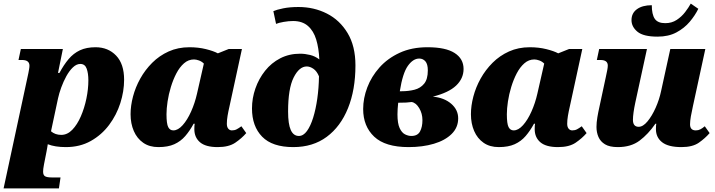

<svg xmlns="http://www.w3.org/2000/svg" viewBox="-52 -809 3982 1069"><path d="M-32 240 106 -402Q108 -413 110 -424Q112 -435 112 -443Q112 -475 71 -475H51L64 -536H298L271 -403H279Q303 -448 330 -480Q357 -512 393 -529Q429 -546 480 -546Q550 -546 594.5 -499.5Q639 -453 639 -365Q639 -301 618 -235Q597 -169 555.5 -113.5Q514 -58 453.5 -24Q393 10 315 10Q254 10 214 -6Q213 1 211 12.5Q209 24 207 35L193 106Q190 122 189 130.5Q188 139 188 147Q188 166 199 172.5Q210 179 238 179H285L276 240ZM289 -58Q323 -58 350.5 -86.5Q378 -115 398 -161Q418 -207 429 -260Q440 -313 440 -362Q440 -401 430.5 -427Q421 -453 395 -453Q374 -453 354 -434Q334 -415 317.5 -385Q301 -355 289 -322Q277 -289 271 -261L232 -78Q255 -58 289 -58Z M830 10Q780 10 745.5 -14Q711 -38 693 -79.5Q675 -121 675 -173Q675 -220 688.5 -271.5Q702 -323 729 -371.5Q756 -420 795.5 -459.5Q835 -499 887 -522.5Q939 -546 1003 -546Q1052 -546 1094.5 -535.5Q1137 -525 1161 -512L1221 -536H1295L1226 -218Q1219 -188 1215 -164Q1211 -140 1211 -120Q1211 -102 1219 -92.5Q1227 -83 1239 -83Q1254 -83 1265.5 -89Q1277 -95 1292 -106L1319 -68Q1294 -39 1258 -14.5Q1222 10 1160 10Q1093 10 1061.5 -17Q1030 -44 1030 -90Q1030 -101 1030.5 -108Q1031 -115 1032 -120H1026Q1005 -81 979.5 -51.5Q954 -22 918.5 -6Q883 10 830 10ZM913 -83Q939 -83 965 -112Q991 -141 1012 -188Q1033 -235 1045 -288L1083 -455Q1071 -467 1055.5 -472.5Q1040 -478 1028 -478Q997 -478 972.5 -456.5Q948 -435 930 -400.5Q912 -366 899.5 -325Q887 -284 881 -244Q875 -204 875 -173Q875 -120 884.5 -101.5Q894 -83 913 -83Z M1581 10Q1464 10 1407.5 -48Q1351 -106 1351 -205Q1351 -262 1370 -316.5Q1389 -371 1424 -415Q1459 -459 1508.5 -484.5Q1558 -510 1619 -510Q1646 -510 1674.5 -503Q1703 -496 1726 -478Q1723 -541 1708.5 -589Q1694 -637 1662.5 -664.5Q1631 -692 1580 -692Q1555 -692 1527 -687Q1499 -682 1485 -676L1470 -747Q1488 -755 1524.5 -762.5Q1561 -770 1610 -770Q1696 -770 1768 -733.5Q1840 -697 1883.5 -624.5Q1927 -552 1927 -445Q1927 -309 1885.5 -206.5Q1844 -104 1767 -47Q1690 10 1581 10ZM1612 -52Q1637 -52 1657 -79.5Q1677 -107 1691.5 -153.5Q1706 -200 1714.5 -259.5Q1723 -319 1724 -384Q1712 -413 1693 -426Q1674 -439 1656 -439Q1614 -439 1583 -377.5Q1552 -316 1552 -188Q1552 -118 1567 -85Q1582 -52 1612 -52Z M2223 10Q2093 10 2031.5 -48Q1970 -106 1970 -202Q1970 -262 1993 -322.5Q2016 -383 2061 -433.5Q2106 -484 2173 -515Q2240 -546 2328 -546Q2429 -546 2479 -514Q2529 -482 2529 -425Q2529 -372 2487.5 -332.5Q2446 -293 2358 -271Q2421 -265 2460 -231.5Q2499 -198 2499 -150Q2499 -99 2462.5 -63Q2426 -27 2363.5 -8.5Q2301 10 2223 10ZM2282 -483Q2248 -483 2219 -442.5Q2190 -402 2174 -301H2185Q2223 -301 2256 -309.5Q2289 -318 2309.5 -343Q2330 -368 2330 -417Q2330 -452 2316.5 -467.5Q2303 -483 2282 -483ZM2238 -52Q2273 -52 2286.5 -77Q2300 -102 2300 -140Q2300 -177 2282 -207Q2264 -237 2240 -241Q2225 -239 2209.5 -238Q2194 -237 2165 -237Q2163 -218 2162 -202.5Q2161 -187 2161 -172Q2161 -122 2173 -96Q2185 -70 2203 -61Q2221 -52 2238 -52Z M2725 10Q2675 10 2640.5 -14Q2606 -38 2588 -79.5Q2570 -121 2570 -173Q2570 -220 2583.5 -271.5Q2597 -323 2624 -371.5Q2651 -420 2690.5 -459.5Q2730 -499 2782 -522.5Q2834 -546 2898 -546Q2947 -546 2989.5 -535.5Q3032 -525 3056 -512L3116 -536H3190L3121 -218Q3114 -188 3110 -164Q3106 -140 3106 -120Q3106 -102 3114 -92.5Q3122 -83 3134 -83Q3149 -83 3160.5 -89Q3172 -95 3187 -106L3214 -68Q3189 -39 3153 -14.5Q3117 10 3055 10Q2988 10 2956.5 -17Q2925 -44 2925 -90Q2925 -101 2925.5 -108Q2926 -115 2927 -120H2921Q2900 -81 2874.5 -51.5Q2849 -22 2813.5 -6Q2778 10 2725 10ZM2808 -83Q2834 -83 2860 -112Q2886 -141 2907 -188Q2928 -235 2940 -288L2978 -455Q2966 -467 2950.5 -472.5Q2935 -478 2923 -478Q2892 -478 2867.5 -456.5Q2843 -435 2825 -400.5Q2807 -366 2794.5 -325Q2782 -284 2776 -244Q2770 -204 2770 -173Q2770 -120 2779.5 -101.5Q2789 -83 2808 -83Z M3609 -605Q3530 -605 3497 -632.5Q3464 -660 3464 -697Q3464 -736 3494.5 -758Q3525 -780 3577 -780Q3577 -729 3593.5 -704.5Q3610 -680 3652 -680Q3688 -680 3715.5 -698Q3743 -716 3762.5 -741.5Q3782 -767 3794 -789L3836 -760Q3818 -723 3788 -687.5Q3758 -652 3714 -628.5Q3670 -605 3609 -605ZM3388 10Q3342 10 3316.5 -5.5Q3291 -21 3280 -46.5Q3269 -72 3269 -102Q3269 -127 3274 -156.5Q3279 -186 3285 -212L3321 -380Q3326 -403 3329 -418.5Q3332 -434 3332 -444Q3332 -475 3291 -475H3271L3284 -536H3550L3485 -237Q3479 -209 3475.5 -184Q3472 -159 3472 -142Q3472 -103 3504 -103Q3528 -103 3553 -133Q3578 -163 3598.5 -209Q3619 -255 3629 -303L3680 -536H3875L3806 -218Q3799 -187 3794.5 -161Q3790 -135 3790 -117Q3790 -83 3822 -83Q3836 -83 3847.5 -89Q3859 -95 3872 -106L3899 -68Q3874 -39 3839 -14.5Q3804 10 3742 10Q3669 10 3634.5 -17Q3600 -44 3600 -90Q3600 -101 3600.5 -108Q3601 -115 3602 -120H3597Q3557 -62 3509 -26Q3461 10 3388 10Z"/></svg>

Font: Noto Serif Black
Style: Italic
Weight: 900
Italic angle: -12°
Designer: Monotype Design Team
Foundry: Monotype Imaging Inc.
Version: Version 2.013